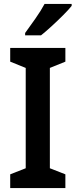

<svg xmlns="http://www.w3.org/2000/svg" viewBox="-20 -958 385 978"><path d="M313 0H32V-70L111 -101V-612L32 -644V-714H313V-644L234 -612V-101L313 -70ZM345 -928Q330 -909 302 -881Q274 -853 243.5 -825Q213 -797 189 -778H108V-790Q132 -823 160.5 -863.5Q189 -904 207 -938H345Z"/></svg>

Font: Noto Sans Malayalam SemiCondensed SemiBold
Style: Regular
Weight: 600
Width: 4
Designer: Jelle Bosma - Monotype Design Team
Foundry: Monotype Imaging Inc.
Version: Version 2.104; ttfautohint (v1.8.4.7-5d5b)